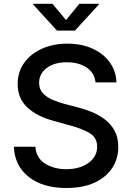

<svg xmlns="http://www.w3.org/2000/svg" viewBox="-20 -964 686 997"><path d="M324.7 12.2Q202.1 12.2 129.4 -45.2Q56.6 -102.5 51.8 -202.1H163.6Q168.5 -142.6 214.8 -114Q261.2 -85.4 324.2 -85.4Q393.6 -85.4 439 -117.7Q484.4 -149.9 484.4 -202.6Q484.4 -250 444.6 -273.2Q404.8 -296.4 346.2 -312L261.2 -335.4Q171.9 -359.4 121.8 -406.2Q71.8 -453.1 71.8 -527.8Q71.8 -590.8 105.7 -637.9Q139.6 -685.1 198 -711.2Q256.3 -737.3 329.6 -737.3Q404.3 -737.3 461.2 -711.2Q518.1 -685.1 550.5 -639.4Q583 -593.8 584.5 -536.1H476.1Q470.7 -585.9 429.9 -613.3Q389.2 -640.6 327.1 -640.6Q261.2 -640.6 222.2 -610.6Q183.1 -580.6 183.1 -534.2Q183.1 -499.5 204.1 -478.3Q225.1 -457 255.6 -444.6Q286.1 -432.1 314 -424.8L384.8 -406.2Q419.4 -397.5 456.3 -382.6Q493.2 -367.7 524.4 -344Q555.7 -320.3 575 -285.4Q594.2 -250.5 594.2 -201.2Q594.2 -139.6 562.5 -91.3Q530.8 -43 470.5 -15.4Q410.2 12.2 324.7 12.2ZM252.4 -944.3 322.8 -859.9 392.1 -944.3H493.2V-940.4L369.1 -805.2H275.9L152.3 -940.4V-944.3Z"/></svg>

Font: Inter Medium
Style: Regular
Weight: 500
Designer: Rasmus Andersson
Foundry: rsms
Version: Version 4.001;git-9221beed3